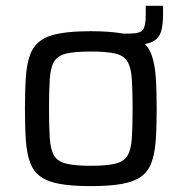

<svg xmlns="http://www.w3.org/2000/svg" viewBox="-20 -624 617 652"><path d="M352.7 -470.6V-510H418.8Q456.6 -510 465.7 -523Q474.8 -536 474.8 -573V-604.2H533.8V-580.5Q533.8 -548.3 529.5 -526.8Q525.2 -505.4 513 -493Q500.7 -480.7 477.9 -475.6Q455.2 -470.6 418.8 -470.6ZM288.4 8Q225.2 8 183.8 0.7Q142.4 -6.6 118.1 -23.9Q93.8 -41.3 82.5 -71.3Q71.2 -101.3 67.9 -146.5Q64.7 -191.7 64.7 -255.1Q64.7 -318.5 67.9 -363.6Q71.2 -408.8 82.5 -438.8Q93.8 -468.8 118.1 -486.1Q142.4 -503.5 183.8 -510.7Q225.2 -518 288.4 -518Q351.5 -518 392.9 -510.7Q434.3 -503.5 458.7 -486.1Q483 -468.8 494.2 -438.8Q505.5 -408.8 508.8 -363.6Q512.1 -318.5 512.1 -255.1Q512.1 -191.7 508.8 -146.5Q505.5 -101.3 494.2 -71.3Q483 -41.3 458.7 -23.9Q434.3 -6.6 392.9 0.7Q351.5 8 288.4 8ZM288.4 -61Q341.7 -61 371.1 -68.1Q400.5 -75.1 412.7 -95.1Q425 -115 427.6 -153.7Q430.3 -192.4 430.3 -255.1Q430.3 -317.8 427.6 -356.4Q425 -395.1 412.7 -415.2Q400.5 -435.4 371.1 -442.2Q341.7 -449 288.4 -449Q235.5 -449 205.9 -442.2Q176.3 -435.4 164 -415.2Q151.8 -395.1 149.1 -356.4Q146.4 -317.8 146.4 -255.1Q146.4 -192.4 149.1 -153.7Q151.8 -115 164 -95.1Q176.3 -75.1 205.9 -68.1Q235.5 -61 288.4 -61Z"/></svg>

Font: Saira Thin
Style: Regular
Weight: 100
Designer: Hector Gatti with collaboration of the Omnibus-Type team
Foundry: Omnibus-Type
Version: Version 1.101